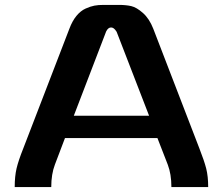

<svg xmlns="http://www.w3.org/2000/svg" viewBox="-20 -763 909 783"><path d="M413 -635 281 -291H588L455 -635V-634Q445 -651 433 -651Q421 -651 413 -635ZM622 -200H245L204 -92Q189 -53 189 0H40Q40 -44 47.5 -76Q55 -108 75 -158L263 -646Q275 -678 292 -698.5Q309 -719 329 -728Q349 -737 365 -740Q381 -743 402 -743H465Q494 -743 515.5 -738Q537 -733 563 -710Q589 -687 605 -646L793 -158Q813 -107 821 -75.5Q829 -44 829 0H679Q679 -53 664 -92Z"/></svg>

Font: Aneo
Style: Bold
Weight: 700
Designer: Anastasios Pappas
Foundry: Anastasios Pappas
Version: Version 1.000